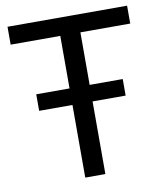

<svg xmlns="http://www.w3.org/2000/svg" viewBox="-81 -780 718 846"><g transform="rotate(-10 278.0 -357.0)"><path d="M232 0V-325H83V-399H232V-634H10V-714H545V-634H322V-399H470V-325H322V0Z"/></g></svg>

Font: Go Noto Kurrent-Regular
Style: Regular
Weight: 400
Designer: Monotype Design Team
Foundry: Monotype Imaging Inc.
Version: Version 2.012; ttfautohint (v1.8.4.7-5d5b)